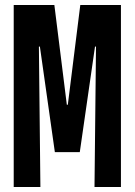

<svg xmlns="http://www.w3.org/2000/svg" viewBox="-20 -750 540 770"><path d="M35 0V-730H198L248 -330H252L302 -730H465V0H359L365 -563H361L300 -140H200L140 -563H136L142 0Z"/></svg>

Font: M PLUS Code Latin Medium
Style: Regular
Weight: 500
Designer: Coji Morishita
Foundry: UNDERFOREST DESIGN
Version: Version 1.002; ttfautohint (v1.8.3)